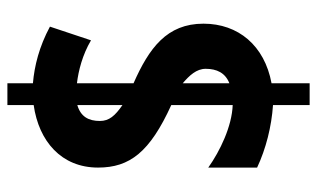

<svg xmlns="http://www.w3.org/2000/svg" viewBox="-189 -610 857 519"><g transform="rotate(-90 239.5 -350.5)"><path d="M215 -41V58H274V-45C376 -64 435 -135 435 -229C435 -328 369 -376 274 -418V-571C308 -567 351 -556 390 -533L427 -644C373 -673 321 -686 274 -690V-759H215V-688C117 -674 46 -613 46 -514C46 -428 88 -374 215 -316V-150C158 -152 91 -184 46 -216V-84C97 -60 157 -45 215 -41ZM215 -570V-448C186 -468 172 -484 172 -509C172 -540 184 -561 215 -570ZM274 -159V-285C295 -267 313 -248 313 -223C313 -193 302 -170 274 -159Z"/></g></svg>

Font: Noto Sans Kannada ExtraCondensed ExtraBold
Style: Regular
Weight: 800
Width: 2
Designer: Jelle Bosma - Monotype Design Team
Foundry: Monotype Imaging Inc.
Version: Version 2.005